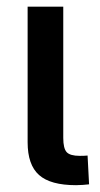

<svg xmlns="http://www.w3.org/2000/svg" viewBox="-20 -542 293 563"><path d="M203.1 1Q127.9 1 94.5 -28.8Q61 -58.6 61 -125V-522.5H165.5V-137.7Q165.5 -106.9 175.5 -95.9Q185.5 -85 213.9 -85Q219.7 -85 226.1 -85.2Q232.4 -85.4 236.8 -85.9L241.2 -1.5Q232.9 -0.5 222.9 0.2Q212.9 1 203.1 1Z"/></svg>

Font: Inter 28pt Medium
Style: Regular
Weight: 500
Designer: Rasmus Andersson
Foundry: rsms
Version: Version 4.001;git-66647c0bb